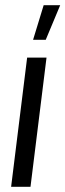

<svg xmlns="http://www.w3.org/2000/svg" viewBox="-20 -723 253 743"><path d="M98 0H23L85 -500H160ZM108 -569 149 -703H213L157 -569Z"/></svg>

Font: Kulim Park
Style: Italic
Weight: 400
Italic angle: -8°
Designer: Noponies / Dale Sattler
Foundry: Noponies
Version: Version 1.000; ttfautohint (v1.8.3)